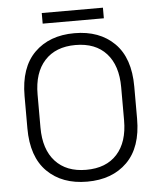

<svg xmlns="http://www.w3.org/2000/svg" viewBox="-57 -875 780 938"><g transform="rotate(-5 333.0 -406.0)"><path d="M64 -271V-429Q64 -569 137 -641.5Q210 -714 333 -714Q456 -714 529 -641.5Q602 -569 602 -429V-271Q602 -131 529 -58.5Q456 14 333 14Q210 14 137 -58.5Q64 -131 64 -271ZM538 -269V-431Q538 -538 484.5 -597Q431 -656 333 -656Q236 -656 182 -597Q128 -538 128 -431V-269Q128 -162 182 -103Q236 -44 333 -44Q431 -44 484.5 -103Q538 -162 538 -269ZM183 -774V-826H483V-774Z"/></g></svg>

Font: Space 7353
Style: Regular
Weight: 400
Designer: Christine Claussen + Ruben Lyon  (Space 7353)
Version: Version 1.000;FEAKit 1.0